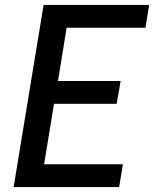

<svg xmlns="http://www.w3.org/2000/svg" viewBox="-20 -755 640 775"><path d="M35 0 156 -735H582L567 -643H249L214 -428H467L451 -336H198L158 -92H476L461 0Z"/></svg>

Font: Iosevka Aile Semibold Oblique
Style: Regular
Weight: 600
Italic angle: -9°
Designer: Belleve Invis
Foundry: Belleve Invis
Version: Version 31.1.0; ttfautohint (v1.8.4)